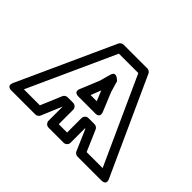

<svg xmlns="http://www.w3.org/2000/svg" viewBox="-123 -761 993 993"><g transform="rotate(45 373.5 -264.0)"><path d="M471 -156H426C411 -156 401 -142 401 -131V-25H340V-131C340 -146 326 -156 315 -156H274C264 -156 254 -149 251 -141L202 -25H85L302 -503H444L661 -25H544L494 -141C490 -150 480 -156 471 -156ZM454 -106 504 10C507 18 517 25 527 25H700C743 25 723 -10 723 -10L483 -538C480 -546 470 -553 460 -553H286C278 -553 267 -547 263 -538L23 -10C5 29 46 25 46 25H219C228 25 238 19 242 10L290 -104V0C290 11 300 25 315 25H426C437 25 451 15 451 0V-106ZM312 -198H432C432 -198 471 -194 456 -232L414 -334L396 -395C396 -395 360 -436 348 -395L331 -334L289 -232C289 -232 271 -198 312 -198ZM350 -248 372 -304 395 -248Z"/></g></svg>

Font: Asimov
Style: XWidOu
Weight: 500
Designer: Google
Version: Version 2.000980; 2014